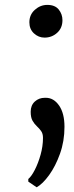

<svg xmlns="http://www.w3.org/2000/svg" viewBox="-20 -560 308 804"><path d="M166.5 -402.5Q141.5 -402.5 122.2 -420.2Q103 -438 103 -466.5Q103 -498.5 126 -519Q149 -539.5 178 -539.5Q210.5 -539.5 226 -520Q241.5 -500.5 241.5 -475.5Q241.5 -442.5 219.2 -422.5Q197 -402.5 166.5 -402.5ZM172 -150.5Q205 -150.5 227.5 -118Q250 -85.5 250 -29Q250 31.5 231.2 83.8Q212.5 136 185.8 173Q159 210 134 224H133L98.5 200.5V189.5Q111.5 179 125.8 151.2Q140 123.5 150 87.8Q160 52 160 17.5Q160 -0.5 152.2 -11.2Q144.5 -22 134.2 -31.5Q124 -41 116.2 -54.5Q108.5 -68 108.5 -92Q108.5 -119 125.8 -134.8Q143 -150.5 167.5 -150.5Z"/></svg>

Font: Merriweather
Style: Regular
Weight: 400
Designer: Eben Sorkin
Foundry: Eben Sorkin
Version: Version 2.100; ttfautohint (v1.7.19-72a1) -l 8 -r 50 -G 200 